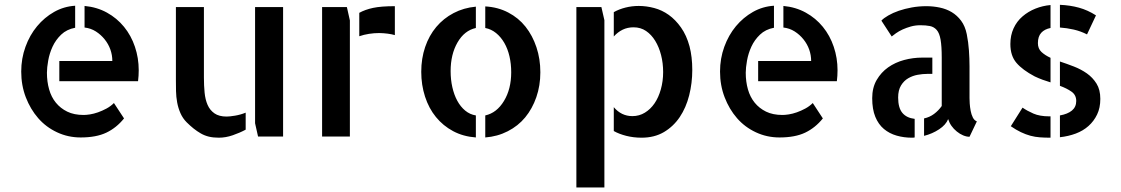

<svg xmlns="http://www.w3.org/2000/svg" viewBox="-20 -581 4771 817"><path d="M339.8 -555.7Q392.6 -550.8 435.1 -527.3Q477.5 -503.9 507.8 -466.8Q538.1 -429.7 554.2 -381.8Q570.3 -334 570.3 -282.2Q570.3 -258.8 567.4 -235.4H232.4V-321.3H458Q458 -346.7 449.7 -370.1Q441.4 -393.6 425.3 -413.6Q409.2 -433.6 387.7 -447.3Q366.2 -460.9 339.8 -463.9ZM335.9 -91.8Q346.7 -91.8 362.8 -94.2Q378.9 -96.7 397 -103Q415 -109.4 433.1 -119.1Q451.2 -128.9 464.8 -142.6L507.8 -77.1Q475.6 -37.1 432.6 -16.6Q389.6 3.9 323.2 3.9Q269.5 3.9 222.7 -18.1Q175.8 -40 142.6 -78.1Q109.4 -116.2 89.8 -167Q70.3 -217.8 70.3 -276.4Q70.3 -332 88.4 -381.8Q106.4 -431.6 137.7 -469.2Q168.9 -506.8 210.4 -530.3Q252 -553.7 299.8 -556.6V-462.9Q263.7 -456.1 240.2 -433.6Q216.8 -411.1 203.6 -382.3Q190.4 -353.5 185.1 -323.2Q179.7 -293 179.7 -271.5Q179.7 -233.4 189 -200.7Q198.2 -168 217.8 -144Q237.3 -120.1 266.1 -106Q294.9 -91.8 335.9 -91.8Z M847.7 -251Q847.7 -216.8 850.6 -187Q853.5 -157.2 863.3 -134.8Q873 -112.3 892.6 -98.6Q912.1 -85 944.3 -85Q957 -85 980.5 -88.9Q1003.9 -92.8 1025.4 -101.6V-29.3Q1000 -15.6 970.2 -5.4Q940.4 4.9 911.1 4.9Q887.7 4.9 869.1 0.5Q850.6 -3.9 834.5 -13.2Q818.4 -22.5 803.7 -34.2Q789.1 -45.9 774.4 -60.5Q757.8 -77.1 748 -99.1Q738.3 -121.1 733.9 -145Q729.5 -168.9 729 -193.4Q728.5 -217.8 728.5 -241.2V-550.8H847.7ZM1184.6 -550.8V0H1078.1L1065.4 -56.6V-550.8Z M1456.1 -550.8 1468.8 -494.1V-195.3V-193.4V0H1350.6V-550.8ZM1508.8 -526.4Q1533.2 -540 1567.4 -547.4Q1601.6 -554.7 1660.2 -554.7V-431.6Q1632.8 -439.5 1593.8 -440.4Q1572.3 -440.4 1550.3 -437Q1528.3 -433.6 1508.8 -426.8Z M2044.9 -553.7Q2098.6 -550.8 2142.6 -527.8Q2186.5 -504.9 2216.3 -467.3Q2246.1 -429.7 2262.7 -379.9Q2279.3 -330.1 2279.3 -273.4Q2279.3 -216.8 2262.2 -167.5Q2245.1 -118.2 2214.8 -81.5Q2184.6 -44.9 2140.6 -22.5Q2096.7 0 2044.9 3.9V-89.8Q2093.8 -100.6 2124.5 -151.4Q2155.3 -202.1 2155.3 -273.4Q2155.3 -309.6 2147.9 -341.3Q2140.6 -373 2126 -398.4Q2111.3 -423.8 2090.8 -440.4Q2070.3 -457 2044.9 -461.9ZM1772.5 -275.4Q1772.5 -332 1789.1 -380.9Q1805.7 -429.7 1836.4 -466.3Q1867.2 -502.9 1910.2 -525.4Q1953.1 -547.9 2004.9 -552.7V-461.9Q1956.1 -451.2 1926.8 -400.4Q1897.5 -349.6 1897.5 -278.3Q1897.5 -242.2 1904.8 -210Q1912.1 -177.7 1925.8 -152.3Q1939.5 -127 1959.5 -110.4Q1979.5 -93.8 2004.9 -89.8V3.9Q1951.2 0 1908.2 -22.9Q1865.2 -45.9 1835 -83Q1804.7 -120.1 1788.6 -169.9Q1772.5 -219.7 1772.5 -275.4Z M2539.1 -550.8 2551.8 -495.1V216.8H2432.6V-550.8ZM2914.1 -383.8Q2925.8 -338.9 2925.8 -283.2Q2925.8 -227.5 2912.6 -175.3Q2899.4 -123 2872.6 -83Q2845.7 -43 2805.2 -19Q2764.6 4.9 2710 4.9Q2675.8 4.9 2645 -2.9Q2614.3 -10.7 2591.8 -23.4V-125Q2624 -86.9 2670.9 -86.9Q2700.2 -86.9 2724.1 -101.6Q2748 -116.2 2765.1 -141.1Q2782.2 -166 2792 -200.7Q2801.8 -235.4 2801.8 -274.4Q2801.8 -312.5 2793 -346.7Q2784.2 -380.9 2768.1 -407.2Q2752 -433.6 2729 -449.2Q2706.1 -464.8 2675.8 -464.8Q2650.4 -464.8 2629.4 -454.6Q2608.4 -444.3 2591.8 -425.8V-529.3Q2614.3 -542 2641.6 -548.8Q2668.9 -555.7 2698.2 -555.7Q2730.5 -555.7 2763.7 -546.9Q2796.9 -538.1 2825.7 -517.6Q2854.5 -497.1 2877.9 -463.9Q2901.4 -430.7 2914.1 -383.8Z M3313.5 -555.7Q3366.2 -550.8 3408.7 -527.3Q3451.2 -503.9 3481.4 -466.8Q3511.7 -429.7 3527.8 -381.8Q3543.9 -334 3543.9 -282.2Q3543.9 -258.8 3541 -235.4H3206.1V-321.3H3431.6Q3431.6 -346.7 3423.3 -370.1Q3415 -393.6 3398.9 -413.6Q3382.8 -433.6 3361.3 -447.3Q3339.8 -460.9 3313.5 -463.9ZM3309.6 -91.8Q3320.3 -91.8 3336.4 -94.2Q3352.5 -96.7 3370.6 -103Q3388.7 -109.4 3406.7 -119.1Q3424.8 -128.9 3438.5 -142.6L3481.4 -77.1Q3449.2 -37.1 3406.2 -16.6Q3363.3 3.9 3296.9 3.9Q3243.2 3.9 3196.3 -18.1Q3149.4 -40 3116.2 -78.1Q3083 -116.2 3063.5 -167Q3043.9 -217.8 3043.9 -276.4Q3043.9 -332 3062 -381.8Q3080.1 -431.6 3111.3 -469.2Q3142.6 -506.8 3184.1 -530.3Q3225.6 -553.7 3273.4 -556.6V-462.9Q3237.3 -456.1 3213.9 -433.6Q3190.4 -411.1 3177.2 -382.3Q3164.1 -353.5 3158.7 -323.2Q3153.3 -293 3153.3 -271.5Q3153.3 -233.4 3162.6 -200.7Q3171.9 -168 3191.4 -144Q3210.9 -120.1 3239.7 -106Q3268.6 -91.8 3309.6 -91.8Z M3801.8 -166Q3801.8 -122.1 3819.8 -100.6Q3837.9 -79.1 3872.1 -75.2V3.9Q3868.2 4.9 3859.4 4.9Q3826.2 4.9 3795.4 -3.9Q3764.6 -12.7 3741.2 -32.2Q3717.8 -51.8 3704.6 -84Q3691.4 -116.2 3691.4 -163.1Q3691.4 -208 3710.4 -240.7Q3729.5 -273.4 3759.3 -294.4Q3789.1 -315.4 3827.1 -325.7Q3865.2 -335.9 3904.3 -335.9H3947.3V-266.6H3925.8Q3906.2 -266.6 3884.8 -262.7Q3863.3 -258.8 3844.7 -248Q3826.2 -237.3 3814 -217.3Q3801.8 -197.3 3801.8 -166ZM4105.5 -163.1Q4105.5 -155.3 4106.4 -140.1Q4107.4 -125 4110.4 -109.4Q4113.3 -93.8 4119.6 -81.1Q4126 -68.4 4136.7 -64.5L4105.5 1Q4092.8 1 4078.6 -4.9Q4064.5 -10.7 4051.3 -21.5Q4038.1 -32.2 4028.8 -45.4Q4019.5 -58.6 4014.6 -74.2Q4004.9 -49.8 3976.1 -30.8Q3947.3 -11.7 3912.1 -2.9V-77.1Q3935.5 -82 3954.6 -96.2Q3973.6 -110.4 3987.3 -129.9V-335.9Q3987.3 -383.8 3982.4 -412.1Q3977.5 -440.4 3965.8 -453.6Q3954.1 -466.8 3937 -470.2Q3919.9 -473.6 3896.5 -473.6Q3875 -473.6 3856 -468.3Q3836.9 -462.9 3820.8 -455.6Q3804.7 -448.2 3792.5 -439.5Q3780.3 -430.7 3774.4 -425.8L3730.5 -493.2Q3740.2 -503.9 3759.8 -515.1Q3779.3 -526.4 3804.7 -535.2Q3830.1 -543.9 3859.9 -549.3Q3889.6 -554.7 3921.9 -554.7Q3951.2 -554.7 3979 -548.8Q4006.8 -543 4029.8 -529.3Q4052.7 -515.6 4069.8 -492.7Q4086.9 -469.7 4093.8 -435.5Q4100.6 -401.4 4103 -366.7Q4105.5 -332 4105.5 -297.9V-170.9Z M4279.3 -393.6Q4279.3 -430.7 4293 -460.4Q4306.6 -490.2 4331.1 -511.2Q4355.5 -532.2 4386.2 -544.4Q4417 -556.6 4450.2 -559.6V-461.9Q4424.8 -457 4410.6 -441.4Q4396.5 -425.8 4396.5 -397.5Q4396.5 -374 4411.6 -359.9Q4426.8 -345.7 4450.2 -335V-230.5Q4433.6 -235.4 4416.5 -241.7Q4399.4 -248 4382.8 -255.9Q4331.1 -283.2 4305.2 -313.5Q4279.3 -343.8 4279.3 -393.6ZM4605.5 -434.6Q4579.1 -448.2 4549.3 -455.1Q4519.5 -461.9 4490.2 -463.9V-560.5Q4534.2 -558.6 4571.3 -548.3Q4608.4 -538.1 4643.6 -515.6ZM4331.1 -123Q4350.6 -109.4 4377.4 -97.7Q4404.3 -85.9 4445.3 -85.9H4450.2V4.9Q4425.8 4.9 4405.3 3.4Q4384.8 2 4364.7 -3.4Q4344.7 -8.8 4324.2 -18.6Q4303.7 -28.3 4281.2 -43.9ZM4490.2 -319.3Q4519.5 -309.6 4549.8 -297.9Q4580.1 -286.1 4605 -268.6Q4629.9 -251 4646 -225.1Q4662.1 -199.2 4662.1 -160.2Q4662.1 -122.1 4648.4 -93.8Q4634.8 -65.4 4611.8 -44.9Q4588.9 -24.4 4557.6 -12.7Q4526.4 -1 4490.2 2.9V-89.8Q4523.4 -95.7 4541.5 -110.8Q4559.6 -126 4559.6 -151.4Q4559.6 -176.8 4539.6 -190.9Q4519.5 -205.1 4490.2 -215.8Z"/></svg>

Font: Allerta
Style: Stencil
Weight: 400
Designer: Matt McInerney
Foundry: Matt McInerney
Version: Version 1.0